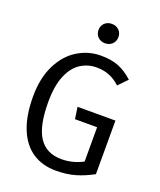

<svg xmlns="http://www.w3.org/2000/svg" viewBox="-166 -1018 946 1133"><g transform="rotate(20 307.5 -451.5)"><path d="M46.7 -353.3Q46.7 -469.7 87.7 -552.1Q128.7 -634.4 196.2 -675.9Q263.6 -717.4 342.1 -717.4Q408.2 -717.4 454.4 -698.7Q500.5 -680 544.1 -640L490.3 -584.1Q457.9 -614.4 422.1 -628.7Q386.2 -643.1 342.6 -643.1Q287.7 -643.1 242.6 -614.6Q197.4 -586.2 169.7 -521.5Q142.1 -456.9 142.1 -353.3Q142.1 -202.1 188.7 -132.6Q235.4 -63.1 329.7 -63.1Q401 -63.1 464.1 -96.9V-312.3H325.1L314.4 -386.2H552.3V-49.7Q497.9 -20 444.4 -4.1Q390.8 11.8 321.5 11.8Q236.9 11.8 175.4 -29Q113.8 -69.7 80.3 -151.5Q46.7 -233.3 46.7 -353.3ZM400.5 -855.4Q400.5 -828.7 383.1 -811.3Q365.6 -793.8 337.4 -793.8Q310.3 -793.8 292.8 -811.3Q275.4 -828.7 275.4 -855.4Q275.4 -881 292.8 -898.2Q310.3 -915.4 337.4 -915.4Q365.6 -915.4 383.1 -898.2Q400.5 -881 400.5 -855.4Z"/></g></svg>

Font: Fira Code Fixed
Style: Regular
Weight: 400
Monospace: yes
Designer: Carrois Corporate, Edenspiekermann AG, Nikita Prokopov
Foundry: Carrois Corporate, Edenspiekermann AG, Nikita Prokopov
Version: Version 5.002